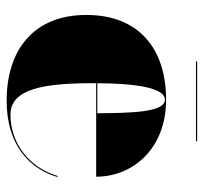

<svg xmlns="http://www.w3.org/2000/svg" viewBox="-38 -566 614 578"><g transform="rotate(90 269.0 -277.0)"><path d="M165 -563.5V-560H405V-563.5ZM513 -143H509.5C484.5 -59 412.5 -1.5 325 -1.5C246 -1.5 230.5 -106 230.5 -250C230.5 -253.5 230.5 -256.5 230.5 -259.5H512C512 -368.5 429 -470 280 -470C129 -470 25 -390 25 -230C25 -70 132 10 283 10C414 10 487 -56 513 -143ZM280 -466.5C319 -466.5 320 -360.5 321 -263H230.5C231 -372 243 -466.5 280 -466.5Z"/></g></svg>

Font: Bodoni* 48pt Fatface
Style: Regular
Weight: 900
Version: Version 2.3